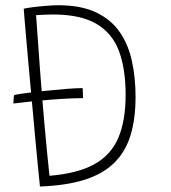

<svg xmlns="http://www.w3.org/2000/svg" viewBox="-20 -682 639 716"><path d="M289.5 -316Q263 -316 229.2 -314.2Q195.5 -312.5 159.8 -309.5Q124 -306.5 90.5 -303Q57 -299.5 30 -296Q30 -303 30.8 -313.2Q31.5 -323.5 33 -327.5Q43.5 -330.5 75.8 -334.8Q108 -339 148.8 -343.2Q189.5 -347.5 227.5 -350.5Q265.5 -353.5 288 -353.5Q288.5 -350 289 -338.8Q289.5 -327.5 289.5 -316ZM129 13.5Q126 -13 121.5 -60.8Q117 -108.5 111.2 -168.8Q105.5 -229 99.8 -294Q94 -359 88.2 -420.8Q82.5 -482.5 78.2 -533Q74 -583.5 71.2 -614.8Q68.5 -646 68.5 -649.5Q77.5 -652 101 -655Q124.5 -658 151.2 -660.2Q178 -662.5 196.5 -662.5Q282 -662.5 338.2 -635.8Q394.5 -609 426.8 -562Q459 -515 472.2 -453.2Q485.5 -391.5 485.5 -321Q485.5 -236.5 466 -175Q446.5 -113.5 404.2 -73Q362 -32.5 294 -11.2Q226 10 129 13.5ZM164.5 -26.5Q269 -35 331.2 -69.2Q393.5 -103.5 421 -167.5Q448.5 -231.5 448.5 -329Q448.5 -424.5 423.8 -491.2Q399 -558 339.8 -593Q280.5 -628 177 -628Q162.5 -628 146.8 -627.2Q131 -626.5 114.5 -625.5Q121 -529.5 128.8 -426.8Q136.5 -324 145.5 -222Q154.5 -120 164.5 -26.5Z"/></svg>

Font: Grandstander Thin Thin
Style: Regular
Weight: 250
Version: Version 1.200